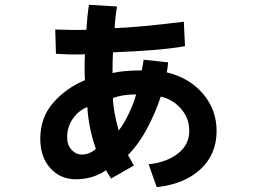

<svg xmlns="http://www.w3.org/2000/svg" viewBox="-20 -721 1040 789"><path d="M145.5 -150.4Q145.5 -238.3 198.7 -298.8Q252 -359.4 329.1 -391.6Q326.2 -441.4 329.1 -498Q290 -495.1 210 -500L207 -599.6Q229.5 -598.6 273.4 -598.1Q317.4 -597.7 335 -598.6Q338.9 -662.1 345.7 -701.2L460.9 -694.3Q452.1 -639.6 451.2 -605.5Q546.9 -608.4 735.4 -631.8L740.2 -531.2Q643.6 -513.7 444.3 -505.9Q442.4 -476.6 442.4 -420.9Q487.3 -431.6 562.5 -431.6Q564.5 -438.5 570.3 -475.6L670.9 -464.8Q668.9 -439.5 665 -423.8Q757.8 -401.4 814 -335.9Q870.1 -270.5 870.1 -182.6Q870.1 -86.9 803.7 -25.4Q737.3 36.1 624 47.9L590.8 -45.9Q664.1 -53.7 710.9 -89.8Q757.8 -126 757.8 -182.6Q757.8 -235.4 724.1 -273.9Q690.4 -312.5 640.6 -324.2Q621.1 -262.7 585.9 -195.8Q550.8 -128.9 505.9 -84L530.3 -41L436.5 12.7Q417 -17.6 416 -21.5Q361.3 15.6 292 15.6Q227.5 15.6 186.5 -30.3Q145.5 -76.2 145.5 -150.4ZM255.9 -157.2Q255.9 -125 273.9 -105.5Q292 -85.9 316.4 -85.9Q347.7 -85.9 374 -109.4Q343.8 -195.3 338.9 -281.2Q303.7 -267.6 279.8 -233.9Q255.9 -200.2 255.9 -157.2ZM444.3 -318.4Q444.3 -268.6 467.8 -184.6Q488.3 -210 510.3 -256.3Q532.2 -302.7 539.1 -333Q484.4 -333 444.3 -318.4Z"/></svg>

Font: Gothic A1
Style: Bold
Weight: 700
Version: Version 2.50